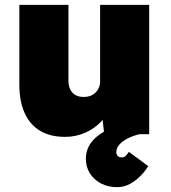

<svg xmlns="http://www.w3.org/2000/svg" viewBox="-20 -555 709 794"><path d="M249 11Q188 11 146 -14Q104 -39 82 -87.5Q60 -136 60 -205V-535H263V-222Q263 -200 270.5 -185Q278 -170 292 -162Q306 -154 326 -154Q341 -154 353.5 -158.5Q366 -163 375 -172Q384 -181 389 -192.5Q394 -204 394 -217V-535H597V0H411L399 -108L437 -120Q426 -82 398.5 -52.5Q371 -23 332 -6Q293 11 249 11ZM464 219Q427 219 397.5 203.5Q368 188 351.5 161.5Q335 135 335 102Q335 76 345.5 53.5Q356 31 378 12Q400 -7 433.5 -22.5Q467 -38 513 -50L557 0Q531 6 509 17Q487 28 474 42.5Q461 57 461 74Q461 84 467 90Q473 96 484 96Q493 96 499 90.5Q505 85 513 73L593 132Q581 152 561.5 172Q542 192 517.5 205.5Q493 219 464 219Z"/></svg>

Font: Lexend Deca Black
Style: Regular
Weight: 900
Designer: Bonnie Shaver-Troup, Thomas Jockin
Foundry: Lexend
Version: Version 1.007